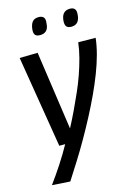

<svg xmlns="http://www.w3.org/2000/svg" viewBox="-140 -811 768 1099"><g transform="rotate(-15 244.0 -262.0)"><path d="M385 -542 488 -541Q483 -496 469.5 -445.5Q456 -395 435 -340.5Q414 -286 387.5 -229Q361 -172 330.5 -114Q300 -56 267.5 1Q235 58 201 112Q167 166 135 216L28 209Q64 160 98 108Q132 56 162 2H127L38 -542L145 -544L212 -78Q236 -123 258.5 -170.5Q281 -218 302 -265.5Q323 -313 339.5 -360Q356 -407 368 -453Q380 -499 385 -542ZM371 -638Q352 -638 343 -647.5Q334 -657 335 -680Q337 -711 350.5 -725.5Q364 -740 388 -740Q407 -740 416 -730Q425 -720 423 -697Q421 -667 408 -652.5Q395 -638 371 -638ZM186 -638Q166 -638 157.5 -647Q149 -656 150 -678Q153 -710 165.5 -725Q178 -740 203 -740Q222 -740 231.5 -730Q241 -720 238 -697Q237 -666 223.5 -652Q210 -638 186 -638Z"/></g></svg>

Font: Georama ExtraCondensed Thin Medium
Style: Italic
Weight: 500
Italic angle: -9°
Version: Version 1.001